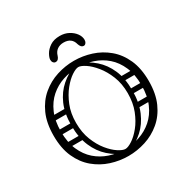

<svg xmlns="http://www.w3.org/2000/svg" viewBox="-198 -1072 1229 1255"><g transform="rotate(-30 417.0 -444.5)"><path d="M721 -351Q721 -432 695.5 -490.5Q670 -549 627 -586.5Q584 -624 529.5 -642Q475 -660 417 -660Q359 -660 304.5 -642Q250 -624 207 -586.5Q164 -549 138.5 -490.5Q113 -432 113 -351Q113 -270 138.5 -211.5Q164 -153 207 -115.5Q250 -78 304.5 -60Q359 -42 417 -42Q475 -42 529.5 -60Q584 -78 627 -115.5Q670 -153 695.5 -211.5Q721 -270 721 -351ZM58 -351Q58 -446 88.5 -514Q119 -582 171 -625.5Q223 -669 287 -689.5Q351 -710 417 -710Q483 -710 547 -689.5Q611 -669 663 -625.5Q715 -582 745.5 -514Q776 -446 776 -351Q776 -256 745.5 -188Q715 -120 663 -76.5Q611 -33 547 -12.5Q483 8 417 8Q351 8 287 -12.5Q223 -33 171 -76.5Q119 -120 88.5 -188Q58 -256 58 -351ZM222 -252Q222 -243 217 -238Q212 -233 205 -233H110Q94 -233 94 -252Q94 -269 111 -269H205Q222 -269 222 -252ZM220 -451Q220 -442 215 -437Q210 -432 203 -432H108Q92 -432 92 -451Q92 -468 109 -468H203Q220 -468 220 -451ZM214 -350Q214 -341 209 -336Q204 -331 197 -331H102Q86 -331 86 -350Q86 -367 103 -367H197Q214 -367 214 -350ZM613 -252Q613 -269 630 -269H724Q741 -269 741 -252Q741 -233 725 -233H630Q623 -233 618 -238Q613 -243 613 -252ZM615 -451Q615 -468 632 -468H726Q743 -468 743 -451Q743 -432 727 -432H632Q625 -432 620 -437Q615 -442 615 -451ZM621 -350Q621 -367 638 -367H732Q749 -367 749 -350Q749 -331 733 -331H638Q631 -331 626 -336Q621 -341 621 -350ZM439 -18 422 -42Q442 -42 474.5 -63Q507 -84 539.5 -124Q572 -164 594.5 -221Q617 -278 617 -351Q617 -423 594 -480Q571 -537 538 -577.5Q505 -618 473 -639Q441 -660 422 -660L438 -680Q498 -658 546.5 -615.5Q595 -573 623.5 -508Q652 -443 652 -351Q652 -260 623.5 -193.5Q595 -127 547 -84Q499 -41 439 -18ZM405 -18Q346 -41 297.5 -84Q249 -127 220.5 -193.5Q192 -260 192 -351Q192 -443 220.5 -508Q249 -573 298 -615.5Q347 -658 406 -680L422 -660Q403 -660 371 -639Q339 -618 306 -577.5Q273 -537 250 -480Q227 -423 227 -351Q227 -278 249.5 -221Q272 -164 304.5 -124Q337 -84 369.5 -63Q402 -42 422 -42ZM418 -897Q455 -897 484 -881.5Q513 -866 530 -842.5Q547 -819 547 -794Q547 -781 540 -771.5Q533 -762 524 -762Q512 -762 504.5 -770.5Q497 -779 493 -792Q479 -847 418 -847Q390 -847 370 -833Q350 -819 342 -791Q338 -778 330.5 -770Q323 -762 311 -762Q301 -762 294 -770.5Q287 -779 287 -792Q287 -808 301 -833Q315 -858 344 -877.5Q373 -897 418 -897Z"/></g></svg>

Font: Agu Display Uzo
Style: Regular
Weight: 400
Designer: Oluwaseun Badejo
Version: Version 1.103